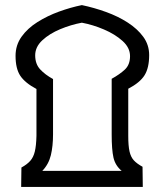

<svg xmlns="http://www.w3.org/2000/svg" viewBox="-20 -733 646 753"><path d="M63 0 64 -76Q86 -88 98.5 -102Q111 -116 116.5 -138.5Q122 -161 123 -200V-384Q78 -408 59.5 -436Q41 -464 41 -514Q41 -556 64.5 -589Q88 -622 127 -646.5Q166 -671 211.5 -687.5Q257 -704 301 -713Q349 -703 396 -686Q443 -669 481 -644.5Q519 -620 542 -588.5Q565 -557 565 -517Q565 -467 547 -438Q529 -409 483 -385V-200Q483 -161 488 -139Q493 -117 505 -104Q517 -91 539 -79L540 0ZM146 -63H457Q432 -84 425 -115Q418 -146 418 -205V-424Q449 -441 469.5 -460Q490 -479 490 -513Q490 -546 460.5 -572.5Q431 -599 387.5 -617.5Q344 -636 301 -644Q258 -636 216 -618.5Q174 -601 146 -575Q118 -549 118 -516Q118 -482 137.5 -461Q157 -440 188 -423V-206Q188 -160 179.5 -124.5Q171 -89 146 -63Z"/></svg>

Font: Noto Sans Arabic ExtCond ExtBd
Style: Regular
Weight: 800
Width: 2
Designer: Monotype Design Team, Nadine Chahine, Nizar Qandah and Khaled Hosny
Foundry: Monotype Imaging Inc.
Version: Version 2.012; ttfautohint (v1.8.4.7-5d5b)